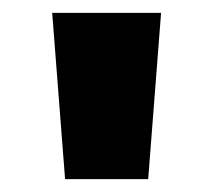

<svg xmlns="http://www.w3.org/2000/svg" viewBox="-20 -820 331 298"><path d="M81 -542 61 -800H230L210 -542Z"/></svg>

Font: Noto Sans Kannada ExtraCondensed Black
Style: Regular
Weight: 900
Width: 2
Designer: Jelle Bosma - Monotype Design Team
Foundry: Monotype Imaging Inc.
Version: Version 2.005; ttfautohint (v1.8.4.7-5d5b)